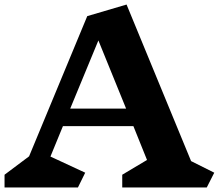

<svg xmlns="http://www.w3.org/2000/svg" viewBox="-21 -825 963 845"><path d="M889 0H517V-56L626 -121L566 -270H256L201 -136L354 -65L322 0H-1V-56L107 -137L363 -754L536 -805L820 -116L922 -65ZM412 -647 288 -347H534Z"/></svg>

Font: InknutAntiqua
Style: Bold
Weight: 700
Designer: Claus Eggers Srensen
Foundry: Claus Eggers Srensen
Version: Version 1.000; ttfautohint (v1.2) -l 7 -r 28 -G 50 -x 13 -D 